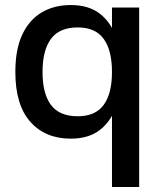

<svg xmlns="http://www.w3.org/2000/svg" viewBox="-20 -541 650 763"><path d="M425 -511H533V202H425ZM261 10Q160 10 100.5 -57Q41 -124 41 -255Q41 -345 68.5 -403.5Q96 -462 145.5 -491.5Q195 -521 261 -521Q333 -521 377.5 -486Q422 -451 442 -391Q462 -331 462 -255Q462 -179 442 -119.5Q422 -60 377.5 -25Q333 10 261 10ZM289 -79Q359 -79 392 -124Q425 -169 425 -255Q425 -341 392 -386.5Q359 -432 289 -432Q216 -432 182.5 -386.5Q149 -341 149 -255Q149 -169 182.5 -124Q216 -79 289 -79Z"/></svg>

Font: 42dot Sans Light SemiBold
Style: Regular
Weight: 600
Version: Version 1.000